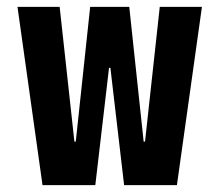

<svg xmlns="http://www.w3.org/2000/svg" viewBox="-20 -540 640 560"><path d="M104 0 31 -520H154L197 -127H201L243 -520H357L399 -127H403L446 -520H569L496 0H342L302 -342H298L258 0Z"/></svg>

Font: M PLUS Code Latin Expanded SemiBold
Style: Regular
Weight: 600
Width: 7
Designer: Coji Morishita
Foundry: UNDERFOREST DESIGN
Version: Version 1.002; ttfautohint (v1.8.3)